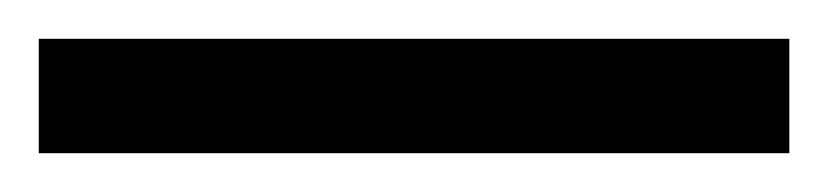

<svg xmlns="http://www.w3.org/2000/svg" viewBox="-25 63 427 99"><path d="M-5 142V83H382V142Z"/></svg>

Font: Noto Serif Myanmar ExtraCondensed ExtraBold
Style: Regular
Weight: 800
Width: 2
Designer: Ben Mitchell and the Monotype Design Team
Foundry: Monotype Imaging Inc.
Version: Version 2.106; ttfautohint (v1.8.4.7-5d5b)